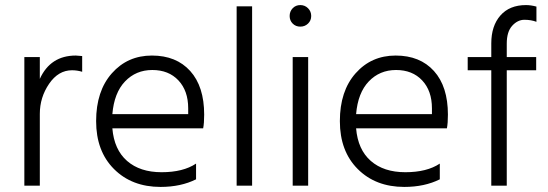

<svg xmlns="http://www.w3.org/2000/svg" viewBox="-20 -732 2159 757"><path d="M137 0H76V-507H137V-421Q179 -513 279 -513Q286 -513 304 -511V-449Q284 -455 264 -455Q210 -455 173.5 -401.5Q137 -348 137 -283Z M423 -282H722V-305Q722 -374 683.5 -415Q645 -456 580.5 -456Q516 -456 473 -411Q430 -366 423 -282ZM613 5Q500 5 429.5 -65.5Q359 -136 359 -254.5Q359 -373 421 -443Q483 -513 579 -513Q675 -513 730 -452Q785 -391 785 -280Q785 -246 781 -226H423Q430 -142 481 -97.5Q532 -53 617 -53Q702 -53 753 -87V-25Q693 5 613 5Z M974 0H913V-707H974Z M1194.5 -699.5Q1207 -687 1207 -669Q1207 -651 1194.5 -639Q1182 -627 1164 -627Q1146 -627 1134 -639Q1122 -651 1122 -669Q1122 -687 1134 -699.5Q1146 -712 1164 -712Q1182 -712 1194.5 -699.5ZM1195 0H1134V-507H1195Z M1384 -282H1683V-305Q1683 -374 1644.5 -415Q1606 -456 1541.5 -456Q1477 -456 1434 -411Q1391 -366 1384 -282ZM1574 5Q1461 5 1390.5 -65.5Q1320 -136 1320 -254.5Q1320 -373 1382 -443Q1444 -513 1540 -513Q1636 -513 1691 -452Q1746 -391 1746 -280Q1746 -246 1742 -226H1384Q1391 -142 1442 -97.5Q1493 -53 1578 -53Q1663 -53 1714 -87V-25Q1654 5 1574 5Z M2094 -455H1978V0H1917V-455H1824V-507H1917V-561Q1917 -630 1953 -671Q1989 -712 2054 -712Q2073 -712 2095 -706V-646Q2074 -654 2047.5 -654Q2021 -654 1999.5 -630.5Q1978 -607 1978 -560V-507H2094Z"/></svg>

Font: Hind Jalandhar Light
Style: Regular
Weight: 300
Designer: Namrata Goyal
Foundry: Indian Type Foundry
Version: Version 0.702;PS 1.0;hotconv 1.0.81;makeotf.lib2.5.63406